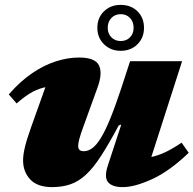

<svg xmlns="http://www.w3.org/2000/svg" viewBox="-20 -751 792 786"><path d="M422 -75 476.5 -241 466 -237.5Q426 -162.5 394.2 -113.5Q362.5 -64.5 332.5 -36.5Q302.5 -8.5 269 3.2Q235.5 15 193 15Q133.5 15 104 -16.2Q74.5 -47.5 74.5 -94.5Q74.5 -117.5 82.2 -149.8Q90 -182 108 -232L188.5 -457.5L229.5 -400.5Q188 -400 158 -392.2Q128 -384.5 102.2 -368.5Q76.5 -352.5 48 -327.5L16 -364.5Q62 -417.5 110.8 -450.8Q159.5 -484 208.5 -499.8Q257.5 -515.5 304 -515.5Q369.5 -515.5 385.2 -483.2Q401 -451 378.5 -390.5L324 -240Q309.5 -201 304.8 -182.5Q300 -164 300 -154Q300 -143 305.5 -137.5Q311 -132 323 -132Q340.5 -132 357.5 -144.2Q374.5 -156.5 392.5 -185.5Q410.5 -214.5 431 -264.5Q451.5 -314.5 476.5 -390L512.5 -500.5H725.5L575.5 -33.5L525 -102.5Q563 -101.5 594 -107.2Q625 -113 655.8 -127.5Q686.5 -142 723.5 -167L752.5 -125.5Q674.5 -50.5 603 -17.8Q531.5 15 482.5 15Q439 15 422.2 -5.5Q405.5 -26 422 -75ZM474 -731Q516 -731 542.8 -704.8Q569.5 -678.5 569.5 -637Q569.5 -596.5 542.8 -569.8Q516 -543 474 -543Q433 -543 405.8 -569.8Q378.5 -596.5 378.5 -637Q378.5 -678.5 405.8 -704.8Q433 -731 474 -731ZM474 -583Q497.5 -583 512.2 -598.2Q527 -613.5 527 -637Q527 -662 512.2 -677.5Q497.5 -693 474 -693Q451 -693 436 -677.5Q421 -662 421 -637Q421 -613.5 436 -598.2Q451 -583 474 -583Z"/></svg>

Font: Newsreader 9pt ExtraBold
Style: Italic
Weight: 800
Italic angle: -17°
Designer: Hugues Gentile
Foundry: Production Type
Version: Version 1.003